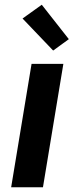

<svg xmlns="http://www.w3.org/2000/svg" viewBox="-20 -789 340 809"><path d="M27 0 113 -520H247L161 0ZM204 -576 75 -711 156 -769 270 -624Z"/></svg>

Font: Iosevka Aile Extrabold Oblique
Style: Regular
Weight: 800
Italic angle: -9°
Designer: Belleve Invis
Foundry: Belleve Invis
Version: Version 31.1.0; ttfautohint (v1.8.4)